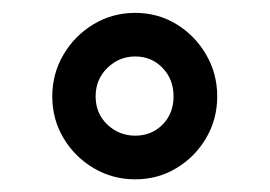

<svg xmlns="http://www.w3.org/2000/svg" viewBox="-20 -741 426 303"><path d="M62.5 -588.9Q62.5 -625 80.3 -655Q98.1 -685.1 127.9 -702.9Q157.7 -720.7 193.4 -720.7Q229 -720.7 258.3 -702.9Q287.6 -685.1 305.2 -655Q322.8 -625 322.8 -588.9Q322.8 -552.7 305.2 -522.9Q287.6 -493.2 258.3 -475.6Q229 -458 193.4 -458Q157.7 -458 127.9 -475.6Q98.1 -493.2 80.3 -522.9Q62.5 -552.7 62.5 -588.9ZM130.9 -588.9Q130.9 -562 149.4 -544.4Q168 -526.9 193.4 -526.9Q219.2 -526.9 236.6 -544.4Q253.9 -562 253.9 -588.9Q253.9 -615.7 236.6 -633.8Q219.2 -651.9 193.4 -651.9Q168 -651.9 149.4 -633.8Q130.9 -615.7 130.9 -588.9Z"/></svg>

Font: Vazirmatn RD SemiBold
Style: Regular
Weight: 600
Designer: Saber Rastikerdar
Foundry: Saber Rastikerdar
Version: Version 32.102